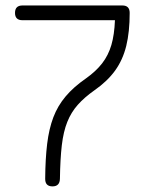

<svg xmlns="http://www.w3.org/2000/svg" viewBox="-20 -664 516 684"><path d="M167 0Q140.5 0 141 -27.5Q141.5 -98 148 -151.5Q154.5 -205 170 -246Q185.5 -287 213.8 -320.5Q242 -354 286 -384.5Q322 -410 344 -438.5Q366 -467 376.8 -503.8Q387.5 -540.5 389.5 -592H60Q33.5 -592 33.5 -618Q33.5 -644.5 60 -644.5H416Q442 -644.5 442 -618Q442 -550.5 429.8 -500.5Q417.5 -450.5 389.8 -412.2Q362 -374 316 -342Q280.5 -317 257 -290.5Q233.5 -264 219.8 -229.8Q206 -195.5 200.2 -146.5Q194.5 -97.5 193.5 -27.5Q193 0 167 0Z"/></svg>

Font: Jura Light
Style: Regular
Weight: 400
Version: Version 5.106